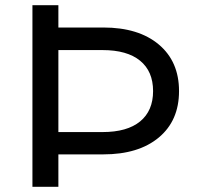

<svg xmlns="http://www.w3.org/2000/svg" viewBox="-20 -720 762 740"><path d="M670 -369Q670 -255 592 -190Q514 -125 378 -125H205V0H105V-700H205V-614H378Q514 -614 592 -548.5Q670 -483 670 -369ZM570 -369Q570 -445 520 -486Q470 -527 375 -527H205V-211H375Q470 -211 520 -252Q570 -293 570 -369Z"/></svg>

Font: Idrija
Style: Regular
Weight: 500
Designer: Julieta Ulanovsky
Foundry: Julieta Ulanovsky
Version: Version 7.200